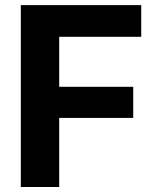

<svg xmlns="http://www.w3.org/2000/svg" viewBox="-20 -748 625 768"><path d="M63.3 0V-727.5H544.9V-600.8H216.8V-400.8H512.9V-276.4H216.8V0Z"/></svg>

Font: GitLab Sans
Style: Regular
Weight: 400
Designer: Rasmus Andersson
Foundry: Modifications by GitLab B.V., manufactured by rsms
Version: Version 4.000;git-c8fb6b7